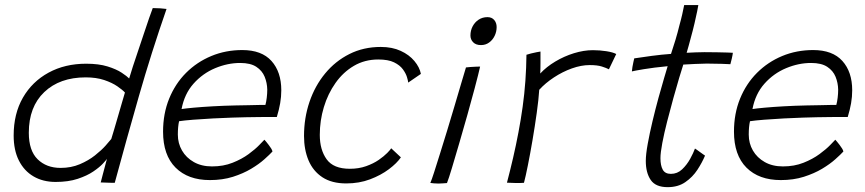

<svg xmlns="http://www.w3.org/2000/svg" viewBox="-20 -736 3484 773"><path d="M385.5 -1.5Q388 -11.5 393.2 -31.2Q398.5 -51 403.5 -70Q408.5 -89 410.5 -96.5Q408 -92 394.2 -77.2Q380.5 -62.5 355.5 -45.5Q330.5 -28.5 292.8 -16Q255 -3.5 204 -3.5Q153 -3.5 115 -25.8Q77 -48 56 -89.8Q35 -131.5 35 -190.5Q35 -278 72.2 -342.8Q109.5 -407.5 175.5 -443.5Q241.5 -479.5 327 -479.5Q377.5 -479.5 413 -468.5Q448.5 -457.5 470 -443.2Q491.5 -429 500 -420Q505 -438 514.8 -467.8Q524.5 -497.5 536.5 -532.8Q548.5 -568 559.8 -602.2Q571 -636.5 580.5 -663.5Q590 -690.5 595 -703.5Q609 -703.5 625 -702.5Q641 -701.5 650.5 -700Q589 -523 539 -348.2Q489 -173.5 442 0Q435 0 423 -0.2Q411 -0.5 400.2 -1Q389.5 -1.5 385.5 -1.5ZM224 -60Q266.5 -60 301.2 -74.8Q336 -89.5 362.5 -110.5Q389 -131.5 405.5 -150.2Q422 -169 428 -176.5Q432 -189.5 439.8 -215.5Q447.5 -241.5 456 -271Q464.5 -300.5 472 -326Q479.5 -351.5 483 -363.5Q473.5 -374 452.5 -388.5Q431.5 -403 399.5 -413.8Q367.5 -424.5 325 -424.5Q220.5 -424.5 158.2 -365.2Q96 -306 96 -201.5Q96 -129.5 131.5 -94.8Q167 -60 224 -60Z M1077 -126Q1066 -114 1044.5 -94.8Q1023 -75.5 991.2 -56.5Q959.5 -37.5 917.8 -24.2Q876 -11 825 -11Q737 -11 686.8 -61.2Q636.5 -111.5 636.5 -206Q636.5 -278.5 661 -338.8Q685.5 -399 729.2 -442.8Q773 -486.5 830.8 -510.5Q888.5 -534.5 955.5 -534.5Q1033.5 -534.5 1073 -490.5Q1112.5 -446.5 1112.5 -372.5Q1112.5 -346.5 1108 -320.5Q1103.5 -294.5 1094.5 -265Q1090.5 -265 1072 -265Q1053.5 -265 1026.5 -264.8Q999.5 -264.5 970.2 -264Q941 -263.5 915 -262.5Q880 -261.5 837.8 -259.2Q795.5 -257 758 -254Q720.5 -251 701 -248Q696 -226.5 696 -194Q696 -159 712.8 -130Q729.5 -101 760.5 -83.5Q791.5 -66 833.5 -66Q879.5 -66 916.5 -80.8Q953.5 -95.5 980.8 -115.5Q1008 -135.5 1024.2 -152.5Q1040.5 -169.5 1044.5 -173.5Q1047 -171 1051.8 -165.2Q1056.5 -159.5 1062 -152.2Q1067.5 -145 1071.8 -138.2Q1076 -131.5 1077 -126ZM711 -297Q727 -299.5 760 -302.5Q793 -305.5 836.8 -308Q880.5 -310.5 928 -311.5Q956 -312 982.5 -312.5Q1009 -313 1027.5 -313.5Q1046 -314 1048.5 -313.5Q1052 -326 1054 -342.8Q1056 -359.5 1056 -375Q1055.5 -402.5 1045.5 -427Q1035.5 -451.5 1012 -467Q988.5 -482.5 947 -482.5Q896.5 -482.5 846.2 -461.5Q796 -440.5 759.2 -399.2Q722.5 -358 711 -297Z M1594 -102.5Q1578 -79 1545.8 -54.8Q1513.5 -30.5 1469.8 -14Q1426 2.5 1374 2.5Q1316 2.5 1278.2 -22.2Q1240.5 -47 1222.2 -90.2Q1204 -133.5 1204 -188.5Q1204 -261 1226 -325.8Q1248 -390.5 1289 -440.2Q1330 -490 1386.8 -518.5Q1443.5 -547 1513 -547Q1559 -547 1593.2 -531.2Q1627.5 -515.5 1648.5 -490.2Q1669.5 -465 1674.5 -438.5L1623.5 -403.5Q1623 -410.5 1618.5 -425.5Q1614 -440.5 1602 -457Q1590 -473.5 1566.5 -485Q1543 -496.5 1503 -496.5Q1448.5 -496.5 1405 -471Q1361.5 -445.5 1330.8 -402Q1300 -358.5 1283.8 -304.5Q1267.5 -250.5 1267.5 -193Q1267.5 -133 1295 -94.8Q1322.5 -56.5 1388.5 -56.5Q1424.5 -56.5 1454 -67Q1483.5 -77.5 1504.8 -92.2Q1526 -107 1539 -120.2Q1552 -133.5 1555 -139Z M1779.5 1Q1772.5 1.5 1763.2 2.2Q1754 3 1745.5 3Q1735.5 3 1727.2 2.2Q1719 1.5 1712.5 0.5Q1717.5 -10.5 1727.5 -41.5Q1737.5 -72.5 1751.2 -116.5Q1765 -160.5 1780.2 -210.2Q1795.5 -260 1809.8 -308.8Q1824 -357.5 1836.2 -398.2Q1848.5 -439 1856 -464.5Q1862 -465.5 1873.2 -466.2Q1884.5 -467 1895.8 -467.5Q1907 -468 1913 -468Q1910.5 -456.5 1904.5 -432.5Q1898.5 -408.5 1890.5 -378.5Q1878 -331.5 1861.8 -273.8Q1845.5 -216 1829 -159.5Q1812.5 -103 1799.5 -59.8Q1786.5 -16.5 1779.5 1ZM1916.5 -554.5Q1896 -554.5 1885 -565.8Q1874 -577 1874 -593Q1874 -613 1882.8 -629.8Q1891.5 -646.5 1907 -656.8Q1922.5 -667 1942.5 -667Q1960 -667 1969.8 -655.5Q1979.5 -644 1979.5 -627Q1979.5 -608.5 1971.5 -591.8Q1963.5 -575 1949.2 -564.8Q1935 -554.5 1916.5 -554.5Z M2155 -440Q2180 -467 2215.5 -488.2Q2251 -509.5 2290.8 -521.8Q2330.5 -534 2367 -534Q2394.5 -534 2421.5 -529.8Q2448.5 -525.5 2461 -518.5L2431.5 -457Q2421 -462.5 2403 -468.2Q2385 -474 2354 -474Q2320 -474 2282.2 -460.5Q2244.5 -447 2210 -424.2Q2175.5 -401.5 2151 -374.5Q2148.5 -335.5 2141 -281.8Q2133.5 -228 2124 -172.2Q2114.5 -116.5 2105.2 -70.2Q2096 -24 2089.5 0Q2077 1 2056.2 0.8Q2035.5 0.5 2021 -0.5Q2034 -50 2045.8 -100.8Q2057.5 -151.5 2067.2 -202.8Q2077 -254 2084.2 -306Q2091.5 -358 2095.2 -410.2Q2099 -462.5 2099.5 -515.5Q2106.5 -518 2118 -520.8Q2129.5 -523.5 2140.5 -525.8Q2151.5 -528 2156 -528.5Q2156 -509.5 2156 -482.5Q2156 -455.5 2155 -440Z M2818.5 -109.5Q2807 -82 2787.8 -52.5Q2768.5 -23 2739.2 -2.8Q2710 17.5 2668 17.5Q2619.5 17.5 2599.8 -11.5Q2580 -40.5 2580 -88Q2580 -114.5 2587.8 -157Q2595.5 -199.5 2607 -247.8Q2618.5 -296 2631 -341.8Q2643.5 -387.5 2653.8 -421.8Q2664 -456 2668 -469.5Q2611 -464 2572.2 -457.5Q2533.5 -451 2524 -448.5Q2524.5 -456 2526.2 -466.5Q2528 -477 2530.2 -486.8Q2532.5 -496.5 2533.5 -501Q2562 -505.5 2603.5 -511Q2645 -516.5 2681.5 -519Q2690.5 -545.5 2699.5 -575.5Q2708.5 -605.5 2715.5 -634.5Q2722 -657.5 2726.8 -678.8Q2731.5 -700 2734.5 -715.5H2791.5Q2791 -711.5 2787 -691.2Q2783 -671 2776.2 -642.2Q2769.5 -613.5 2761 -583Q2757 -567.5 2752.8 -552.5Q2748.5 -537.5 2744.5 -523.5Q2758.5 -524.5 2780.8 -525.2Q2803 -526 2816.5 -526Q2842 -526 2866.8 -525.5Q2891.5 -525 2909.2 -524.5Q2927 -524 2930.5 -523.5Q2930 -517 2926.5 -501.2Q2923 -485.5 2920.5 -477.5Q2915.5 -478 2885.8 -479Q2856 -480 2825.5 -480Q2804 -479.5 2778.2 -478.5Q2752.5 -477.5 2731 -476Q2725.5 -459 2714.5 -422.8Q2703.5 -386.5 2690.8 -340.2Q2678 -294 2666 -247Q2654 -200 2646.5 -160.5Q2639 -121 2639 -99Q2639 -70 2648.2 -53Q2657.5 -36 2681 -36Q2707 -36 2726.2 -54.2Q2745.5 -72.5 2758.8 -96.8Q2772 -121 2778 -138Q2780 -137 2785.8 -132.8Q2791.5 -128.5 2798.2 -123.8Q2805 -119 2810.8 -114.8Q2816.5 -110.5 2818.5 -109.5Z M3375.5 -126Q3364.5 -114 3343 -94.8Q3321.5 -75.5 3289.8 -56.5Q3258 -37.5 3216.2 -24.2Q3174.5 -11 3123.5 -11Q3035.5 -11 2985.2 -61.2Q2935 -111.5 2935 -206Q2935 -278.5 2959.5 -338.8Q2984 -399 3027.8 -442.8Q3071.5 -486.5 3129.2 -510.5Q3187 -534.5 3254 -534.5Q3332 -534.5 3371.5 -490.5Q3411 -446.5 3411 -372.5Q3411 -346.5 3406.5 -320.5Q3402 -294.5 3393 -265Q3389 -265 3370.5 -265Q3352 -265 3325 -264.8Q3298 -264.5 3268.8 -264Q3239.5 -263.5 3213.5 -262.5Q3178.5 -261.5 3136.2 -259.2Q3094 -257 3056.5 -254Q3019 -251 2999.5 -248Q2994.5 -226.5 2994.5 -194Q2994.5 -159 3011.2 -130Q3028 -101 3059 -83.5Q3090 -66 3132 -66Q3178 -66 3215 -80.8Q3252 -95.5 3279.2 -115.5Q3306.5 -135.5 3322.8 -152.5Q3339 -169.5 3343 -173.5Q3345.5 -171 3350.2 -165.2Q3355 -159.5 3360.5 -152.2Q3366 -145 3370.2 -138.2Q3374.5 -131.5 3375.5 -126ZM3009.5 -297Q3025.5 -299.5 3058.5 -302.5Q3091.5 -305.5 3135.2 -308Q3179 -310.5 3226.5 -311.5Q3254.5 -312 3281 -312.5Q3307.5 -313 3326 -313.5Q3344.5 -314 3347 -313.5Q3350.5 -326 3352.5 -342.8Q3354.5 -359.5 3354.5 -375Q3354 -402.5 3344 -427Q3334 -451.5 3310.5 -467Q3287 -482.5 3245.5 -482.5Q3195 -482.5 3144.8 -461.5Q3094.5 -440.5 3057.8 -399.2Q3021 -358 3009.5 -297Z"/></svg>

Font: Grandstander Thin ExtraLight
Style: Italic
Weight: 250
Italic angle: -15°
Version: Version 1.200